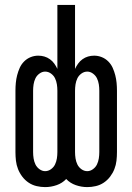

<svg xmlns="http://www.w3.org/2000/svg" viewBox="-20 -755 540 783"><path d="M164 8Q147 8 129.5 4Q112 0 97 -10Q82 -20 71 -34.5Q60 -49 53.5 -65.5Q47 -82 45 -99.5Q43 -117 43 -135V-385Q43 -401 44.5 -417Q46 -433 50 -448.5Q54 -464 60.5 -478.5Q67 -493 78.5 -504.5Q90 -516 105 -522Q120 -528 136 -528Q149 -528 161 -524.5Q173 -521 183.5 -513.5Q194 -506 201.5 -495.5Q209 -485 214 -474V-735H286V-474Q291 -485 298.5 -495.5Q306 -506 316.5 -513.5Q327 -521 339 -524.5Q351 -528 364 -528Q380 -528 395 -522Q410 -516 421.5 -504.5Q433 -493 439.5 -478.5Q446 -464 450 -448.5Q454 -433 455.5 -417Q457 -401 457 -385V-135Q457 -117 455 -99.5Q453 -82 446.5 -65.5Q440 -49 429 -34.5Q418 -20 403 -10Q388 0 370.5 4Q353 8 336 8Q312 8 289 0Q266 -8 250 -25Q234 -8 211 0Q188 8 164 8ZM336 -57Q348 -57 359 -65Q370 -73 375.5 -84.5Q381 -96 383 -109Q385 -122 385 -135V-385Q385 -398 383 -411Q381 -424 375.5 -435.5Q370 -447 359 -455Q348 -463 336 -463Q323 -463 312 -455Q301 -447 295.5 -435.5Q290 -424 288 -411Q286 -398 286 -385V-135Q286 -122 288 -109Q290 -96 295.5 -84.5Q301 -73 312 -65Q323 -57 336 -57ZM164 -57Q177 -57 188 -65Q199 -73 204.5 -84.5Q210 -96 212 -109Q214 -122 214 -135V-385Q214 -398 212 -411Q210 -424 204.5 -435.5Q199 -447 188 -455Q177 -463 164 -463Q152 -463 141 -455Q130 -447 124.5 -435.5Q119 -424 117 -411Q115 -398 115 -385V-135Q115 -122 117 -109Q119 -96 124.5 -84.5Q130 -73 141 -65Q152 -57 164 -57Z"/></svg>

Font: Iosevka Fixed
Style: Regular
Weight: 400
Monospace: yes
Designer: Belleve Invis
Foundry: Belleve Invis
Version: Version 33.2.4